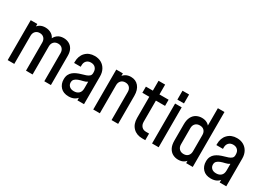

<svg xmlns="http://www.w3.org/2000/svg" viewBox="-9 -1504 3129 2270"><g transform="rotate(30 1555.0 -369.0)"><path d="M67 0V-545H157V-469L141.5 -489Q159.5 -522 189.8 -539.8Q220 -557.5 262 -557.5Q310.5 -557.5 348.8 -532.5Q387 -507.5 400.5 -453.5L378 -457.5Q393 -504 426.8 -530.8Q460.5 -557.5 512 -557.5Q552 -557.5 585 -540.2Q618 -523 637.5 -487.8Q657 -452.5 657 -398.5V0H567V-383.5Q567 -421.5 545.5 -444.5Q524 -467.5 487.5 -467.5Q450.5 -467.5 428.8 -444.5Q407 -421.5 407 -383.5V0H317V-383.5Q317 -421.5 295.5 -444.5Q274 -467.5 237.5 -467.5Q200.5 -467.5 178.8 -444.5Q157 -421.5 157 -383.5V0Z M904 12.5Q832 12.5 792.8 -29.2Q753.5 -71 753.5 -135.5Q753.5 -174 766.8 -200.2Q780 -226.5 801.2 -243.2Q822.5 -260 847 -271Q876 -284 906.2 -292.2Q936.5 -300.5 962 -309.2Q987.5 -318 1003.2 -332.2Q1019 -346.5 1019 -371.5V-383.5Q1019 -421.5 996.8 -444.5Q974.5 -467.5 936 -467.5Q898 -467.5 876 -444.5Q854 -421.5 854 -383.5V-363.5H764V-378.5Q764 -459 811.2 -508.2Q858.5 -557.5 936 -557.5Q988 -557.5 1026.8 -535.2Q1065.5 -513 1087.2 -472.5Q1109 -432 1109 -378.5V0H1019V-78.5L1034.5 -58.5Q1017 -24.5 983.8 -6Q950.5 12.5 904 12.5ZM928 -72Q969 -72 994 -95.2Q1019 -118.5 1019 -165V-254.5Q994.5 -238 963.2 -231.5Q932 -225 902.5 -214Q876 -204 859.8 -188Q843.5 -172 843.5 -144Q843.5 -113.5 865.2 -92.8Q887 -72 928 -72Z M1235 0V-545H1325V-467.5L1309 -485.5Q1327 -521 1358.2 -539.2Q1389.5 -557.5 1430.5 -557.5Q1496.5 -557.5 1535.8 -511Q1575 -464.5 1575 -383.5V0H1485V-383.5Q1485 -421.5 1463.5 -444.5Q1442 -467.5 1405.5 -467.5Q1368.5 -467.5 1346.8 -444.5Q1325 -421.5 1325 -383.5V0Z M1906.5 6.5Q1828.5 6.5 1781.2 -41.8Q1734 -90 1734 -173V-461.5H1639V-545.5H1734V-680H1824V-545.5H1949V-461.5H1824V-173Q1824 -132.5 1846.5 -108Q1869 -83.5 1906.5 -83.5H1949V6.5Z M2038 0V-545H2128V0ZM2038 -598.5V-720H2128V-598.5Z M2399 12.5Q2358.5 12.5 2324.5 -5.8Q2290.5 -24 2270 -62.5Q2249.5 -101 2249.5 -162V-383.5Q2249.5 -444.5 2270 -483Q2290.5 -521.5 2324.5 -539.5Q2358.5 -557.5 2399 -557.5Q2441.5 -557.5 2471.8 -540Q2502 -522.5 2519 -490.5L2503.5 -470V-750H2593.5V0H2503.5V-75L2519 -54.5Q2502 -23 2471.8 -5.2Q2441.5 12.5 2399 12.5ZM2422.5 -77.5Q2461 -77.5 2482.2 -100.8Q2503.5 -124 2503.5 -161.5V-383.5Q2503.5 -421.5 2482.2 -444.5Q2461 -467.5 2422 -467.5Q2383.5 -467.5 2361.5 -444.5Q2339.5 -421.5 2339.5 -383.5V-162Q2339.5 -124.5 2361.5 -101Q2383.5 -77.5 2422.5 -77.5Z M2846 12.5Q2774 12.5 2734.8 -29.2Q2695.5 -71 2695.5 -135.5Q2695.5 -174 2708.8 -200.2Q2722 -226.5 2743.2 -243.2Q2764.5 -260 2789 -271Q2818 -284 2848.2 -292.2Q2878.5 -300.5 2904 -309.2Q2929.5 -318 2945.2 -332.2Q2961 -346.5 2961 -371.5V-383.5Q2961 -421.5 2938.8 -444.5Q2916.5 -467.5 2878 -467.5Q2840 -467.5 2818 -444.5Q2796 -421.5 2796 -383.5V-363.5H2706V-378.5Q2706 -459 2753.2 -508.2Q2800.5 -557.5 2878 -557.5Q2930 -557.5 2968.8 -535.2Q3007.5 -513 3029.2 -472.5Q3051 -432 3051 -378.5V0H2961V-78.5L2976.5 -58.5Q2959 -24.5 2925.8 -6Q2892.5 12.5 2846 12.5ZM2870 -72Q2911 -72 2936 -95.2Q2961 -118.5 2961 -165V-254.5Q2936.5 -238 2905.2 -231.5Q2874 -225 2844.5 -214Q2818 -204 2801.8 -188Q2785.5 -172 2785.5 -144Q2785.5 -113.5 2807.2 -92.8Q2829 -72 2870 -72Z"/></g></svg>

Font: Mohave Light Medium
Style: Regular
Weight: 500
Version: Version 2.003